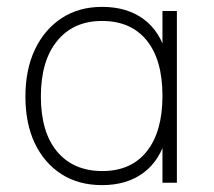

<svg xmlns="http://www.w3.org/2000/svg" viewBox="-20 -532 623 559"><path d="M277 7Q209 7 159 -25Q109 -57 81.5 -114.5Q54 -172 54 -251Q54 -330 82 -388.5Q110 -447 160 -479.5Q210 -512 277 -512Q350 -512 398.5 -476Q447 -440 465 -371L453 -362V-500H495V0H453V-144L465 -136Q447 -66 398.5 -29.5Q350 7 277 7ZM278 -34Q362 -34 407.5 -91.5Q453 -149 453 -253Q453 -358 407 -414.5Q361 -471 277 -471Q194 -471 146.5 -413Q99 -355 99 -251Q99 -147 146.5 -90.5Q194 -34 278 -34Z"/></svg>

Font: Muli ExtraLight
Style: Regular
Weight: 250
Designer: Vernon Adams
Foundry: Vernon Adams
Version: Version 2.100; ttfautohint (v1.8.1.43-b0c9)